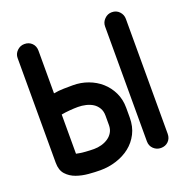

<svg xmlns="http://www.w3.org/2000/svg" viewBox="-132 -857 958 989"><g transform="rotate(-20 347.0 -362.5)"><path d="M487 -194Q487 -144 467.5 -106Q448 -68 415.5 -42.5Q383 -17 340.5 -3.5Q298 10 253 10Q224 10 188.5 7Q153 4 122 -7Q91 -18 70 -41Q49 -64 49 -105V-679Q49 -702 66 -718.5Q83 -735 106 -735Q131 -735 147 -719Q163 -703 163 -678V-444Q191 -449 219 -449.5Q247 -450 269 -450Q312 -450 351.5 -435.5Q391 -421 421 -394.5Q451 -368 469 -330.5Q487 -293 487 -247ZM373 -246Q373 -270 362.5 -287.5Q352 -305 335.5 -315.5Q319 -326 297.5 -331Q276 -336 255 -336Q234 -336 209.5 -334Q185 -332 163 -328V-113Q184 -108 211 -106Q238 -104 259 -104Q280 -104 300 -109.5Q320 -115 336.5 -126Q353 -137 363 -154Q373 -171 373 -194ZM528 -678Q528 -701 545 -718Q562 -735 585 -735Q610 -735 626 -718Q642 -701 642 -678V-48Q642 -23 626 -7Q610 9 585 9Q562 9 545 -7Q528 -23 528 -48Z"/></g></svg>

Font: VDS
Style: Bold
Weight: 700
Designer: artmaker
Foundry: artmaker
Version: Version 1.000 2009 initial release